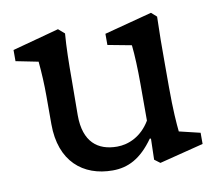

<svg xmlns="http://www.w3.org/2000/svg" viewBox="-64 -589 772 677"><g transform="rotate(-10 322.0 -250.5)"><path d="M541 -85C538 -113 534 -163 534 -245V-329C534 -395 534 -434 536 -497L517 -514L346 -469V-429L431 -413C435 -377 437 -326 437 -275V-142C406 -90 359 -70 318 -70C249 -70 200 -107 200 -203L201 -329C201 -390 202 -447 206 -495L184 -514L17 -469V-429L97 -413C101 -371 103 -331 103 -289V-188C103 -55 182 10 288 10C343 10 390 -13 436 -78L440 -77L438 -2L458 13L616 -27V-67Z"/></g></svg>

Font: TPK Tissa Web Medium
Style: Regular
Weight: 500
Designer: Jacques Le Bailly, Suppakit Chalermlarp | Katatrad Co.,Ltd.
Foundry: Jacques Le Bailly, Cadson Demak Co.,Ltd.
Version: Version 5.000;Glyphs 3.1.2 (3151)